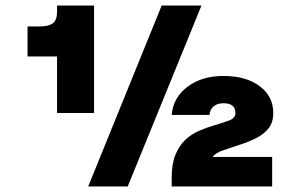

<svg xmlns="http://www.w3.org/2000/svg" viewBox="-20 -670 1038 690"><path d="M185 -650H318V-264H185V-467H79V-575H125Q154 -575 169.5 -586Q185 -597 185 -628ZM561 -650H704L439 0H297ZM744 -106H958V0H597V-31Q597 -81 610.5 -114Q624 -147 646 -167.5Q668 -188 694.5 -199.5Q721 -211 745 -218Q778 -228 802 -236.5Q826 -245 826 -264Q826 -299 783 -299Q761 -299 747.5 -287.5Q734 -276 733 -257H597Q602 -319 653.5 -358Q705 -397 783 -397Q864 -397 913 -360.5Q962 -324 962 -264Q962 -229 944 -207.5Q926 -186 898.5 -172.5Q871 -159 842 -150Q810 -139 782.5 -130Q755 -121 744 -106Z"/></svg>

Font: Overused Grotesk ExtraBold
Style: Italic
Weight: 800
Italic angle: -10°
Version: Version 0.003